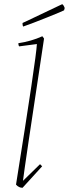

<svg xmlns="http://www.w3.org/2000/svg" viewBox="-20 -884 327 911"><path d="M90 -758Q87 -763 87 -770V-775L117 -789L262 -858L275 -864Q281 -862 287 -846L284 -835Q275 -830 204 -801.5Q133 -773 90 -758ZM87 7Q69 7 56 -8Q152 -609 155 -675L71 -664Q67 -669 67 -679Q128 -688 181 -712L189 -701Q94 -74 89 -26L170 -105L180 -95Z"/></svg>

Font: Albura ExtraLight
Style: Italic
Weight: 156
Italic angle: -7°
Designer: Mercedes Jáuregui
Foundry: Omnibus-Type Team
Version: Version 1.000